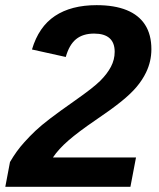

<svg xmlns="http://www.w3.org/2000/svg" viewBox="-36 -718 612 738"><path d="M486.8 -112.8 465.3 0H-15.6L2.4 -95.2Q14.6 -116.2 28.3 -135.3Q42 -154.3 57.6 -171.4Q78.6 -194.8 100.6 -215.6Q122.6 -236.3 157.5 -262.9Q192.4 -289.6 251 -330.6Q287.1 -356 311.8 -375.2Q336.4 -394.5 349.6 -407.7Q376 -434.1 390.4 -461.4Q404.8 -488.8 404.8 -519Q404.8 -553.7 385 -571.3Q365.2 -588.9 325.7 -588.9Q282.7 -588.9 256.3 -567.4Q230 -545.9 216.8 -499L86.9 -527.8Q112.8 -615.2 175.3 -656.7Q237.8 -698.2 335.4 -698.2Q403.8 -698.2 450.7 -679.2Q497.6 -660.2 521.7 -622.6Q545.9 -585 545.9 -528.8Q545.9 -481.9 525.4 -439.5Q511.7 -411.1 489.7 -384.8Q467.8 -358.4 429.7 -327.6Q391.6 -296.9 330.1 -255.4Q265.6 -211.4 227.3 -178.2Q189 -145 167.5 -112.8Z"/></svg>

Font: Arimo
Style: Italic
Weight: 400
Italic angle: -12°
Designer: Steve Matteson
Foundry: Monotype Imaging Inc.
Version: Version 1.33